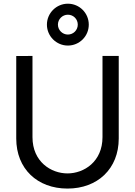

<svg xmlns="http://www.w3.org/2000/svg" viewBox="-20 -1030 748 1064"><path d="M356 -777.5C420.5 -777.5 472 -829.5 472 -893.5C472 -957.5 420.5 -1009.5 356 -1009.5C292.5 -1009.5 240 -957.5 240 -893.5C240 -829.5 292.5 -777.5 356 -777.5ZM356 -838.5C326 -838.5 301 -863.5 301 -893.5C301 -924 326 -948.5 356 -948.5C387 -948.5 411 -924 411 -893.5C411 -863.5 387 -838.5 356 -838.5ZM354 15C521 15 638 -95 638 -262.5V-720H548V-270C548 -134.5 446 -69 354 -69C263 -69 160 -133.5 160 -270V-720L70 -719.5V-262.5C70 -94.5 187 15 354 15Z"/></svg>

Font: Hauora Medium
Style: Regular
Weight: 500
Designer: Wayne Shih
Foundry: WCYS
Version: Version 1.001;hotconv 1.0.109;makeotfexe 2.5.65596